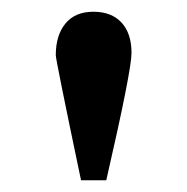

<svg xmlns="http://www.w3.org/2000/svg" viewBox="-20 -711 318 327"><path d="M161 -404H118Q75 -609 75 -617Q75 -651 91.5 -671Q108 -691 139 -691Q170 -691 187 -672.5Q204 -654 204 -621Q204 -591 161 -404Z"/></svg>

Font: STIX
Style: Bold
Weight: 700
Designer: MicroPress Inc., with final additions and corrections provided by Coen Hoffman, Elsevier (retired)
Version: Version 1.1.1